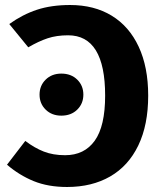

<svg xmlns="http://www.w3.org/2000/svg" viewBox="-20 -730 645 767"><path d="M572 -348Q572 -231 532.5 -149Q493 -67 420 -25Q347 17 248 17Q172 17 114.5 -6.5Q57 -30 8 -72L81 -167Q118 -139 155 -124.5Q192 -110 240 -110Q317 -110 358.5 -168Q400 -226 400 -348Q400 -589 252 -589Q206 -589 170 -577Q134 -565 93 -541L17 -634Q70 -672 127.5 -691Q185 -710 260 -710Q356 -710 426 -667.5Q496 -625 534 -543.5Q572 -462 572 -348ZM313 -352Q313 -316 288.5 -292Q264 -268 225 -268Q187 -268 162.5 -292Q138 -316 138 -352Q138 -388 162.5 -412Q187 -436 225 -436Q264 -436 288.5 -412Q313 -388 313 -352Z"/></svg>

Font: FiraGOUPP
Style: Bold
Weight: 700
Designer: bBox Type
Foundry: bBox Type GmbH
Version: Version 1.001